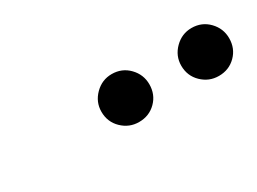

<svg xmlns="http://www.w3.org/2000/svg" viewBox="-24 -762 502 375"><g transform="rotate(-30 227.0 -574.0)"><path d="M166 -574Q166 -596 182 -612Q198 -628 220 -628Q243 -628 258.5 -612Q274 -596 274 -574Q274 -551 258.5 -535.5Q243 -520 220 -520Q198 -520 182 -535.5Q166 -551 166 -574ZM346 -574Q346 -596 362 -612Q378 -628 400 -628Q423 -628 438.5 -612Q454 -596 454 -574Q454 -551 438.5 -535.5Q423 -520 400 -520Q378 -520 362 -535.5Q346 -551 346 -574Z"/></g></svg>

Font: Libertinus Serif SemiBold
Style: Italic
Weight: 600
Italic angle: -11.5°
Designer: Philipp H. Poll, Khaled Hosny
Foundry: Caleb Maclennan
Version: Version 7.051;RELEASE